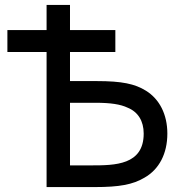

<svg xmlns="http://www.w3.org/2000/svg" viewBox="-20 -759 724 779"><path d="M264 -88V-342H368C428 -342 469 -336 498 -322C540 -305 563 -268 563 -217C563 -89 446 -88 350 -88ZM169 0H365C464 0 519 -10 566 -38C626 -72 659 -136 659 -217C659 -295 627 -357 572 -391C527 -419 474 -430 373 -430H264V-548H448V-637H264V-739H169V-637H10V-548H169Z"/></svg>

Font: Involve Medium
Style: Regular
Weight: 500
Designer: Stefan Peev
Foundry: Context Ltd.
Version: Version 1.001